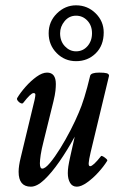

<svg xmlns="http://www.w3.org/2000/svg" viewBox="-20 -689 431 722"><path d="M96 13Q50 13 50 -43Q50 -65 58 -97L110 -313Q113 -327 113 -333Q113 -339 106 -339Q96 -339 68 -303Q65 -298 58 -301Q51 -304 46.5 -310.5Q42 -317 45 -321Q57 -341 76.5 -363Q96 -385 117.5 -400.5Q139 -416 157 -416Q190 -416 190 -373Q190 -362 188.5 -347.5Q187 -333 181 -308L144 -158Q136 -127 133 -106.5Q130 -86 130 -75Q130 -55 139 -55Q150 -55 168 -76.5Q186 -98 206.5 -131Q227 -164 245.5 -200Q264 -236 276 -265Q297 -312 319 -404Q322 -416 353 -416Q373 -416 381.5 -413.5Q390 -411 390 -404L321 -117Q314 -87 313.5 -75.5Q313 -64 319 -64Q330 -64 360 -102Q362 -104 368 -100.5Q374 -97 379.5 -92Q385 -87 383 -84Q370 -63 349.5 -40.5Q329 -18 307 -2.5Q285 13 269 13Q252 13 243.5 -1.5Q235 -16 235 -38Q235 -50 237 -63.5Q239 -77 245 -104L261 -175Q233 -124 203.5 -81.5Q174 -39 146.5 -13Q119 13 96 13ZM266 -459Q223 -459 193 -489.5Q163 -520 163 -564Q163 -608 194 -638.5Q225 -669 266 -669Q309 -669 339.5 -639Q370 -609 370 -567Q370 -518 340 -488.5Q310 -459 266 -459ZM266 -496Q292 -496 309 -515.5Q326 -535 326 -564Q326 -593 308.5 -611.5Q291 -630 266 -630Q240 -630 223 -609.5Q206 -589 206 -564Q206 -534 224 -515Q242 -496 266 -496Z"/></svg>

Font: Junicode Two Beta Condensed Medium
Style: Italic
Weight: 500
Width: 3
Italic angle: -9°
Version: Version 1.053; ttfautohint (v1.8.4)